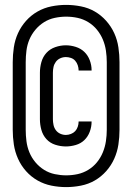

<svg xmlns="http://www.w3.org/2000/svg" viewBox="-20 -732 540 784"><path d="M250 32Q280 32 310.5 26Q341 20 367 5Q393 -10 413.5 -33Q434 -56 446.5 -84Q459 -112 463.5 -142Q468 -172 468 -202V-478Q468 -508 463.5 -538.5Q459 -569 446.5 -596.5Q434 -624 413.5 -647Q393 -670 367 -685Q341 -700 310.5 -706Q280 -712 250 -712Q220 -712 190 -706Q160 -700 133.5 -685Q107 -670 86.5 -647Q66 -624 53.5 -596.5Q41 -569 36.5 -538.5Q32 -508 32 -478V-202Q32 -172 36.5 -142Q41 -112 53.5 -84Q66 -56 86.5 -33Q107 -10 133.5 5Q160 20 190 26Q220 32 250 32ZM249 -134Q269 -134 289.5 -140Q310 -146 324.5 -160Q339 -174 346.5 -194Q354 -214 354 -235Q354 -235 354 -235.5Q354 -236 354 -236H301Q301 -236 301 -236Q301 -236 301 -235Q301 -225 297.5 -214.5Q294 -204 287 -196.5Q280 -189 269.5 -185Q259 -181 249 -181Q237 -181 226 -186Q215 -191 208 -200.5Q201 -210 198.5 -222Q196 -234 196 -245V-435Q196 -447 198.5 -458.5Q201 -470 208 -479.5Q215 -489 226 -494Q237 -499 249 -499Q259 -499 269.5 -495.5Q280 -492 287 -484Q294 -476 297.5 -465.5Q301 -455 301 -445Q301 -445 301 -444.5Q301 -444 301 -444H354Q354 -444 354 -444.5Q354 -445 354 -446Q354 -466 346.5 -486Q339 -506 324.5 -520Q310 -534 289.5 -540.5Q269 -547 249 -547Q227 -547 205.5 -539.5Q184 -532 169.5 -516Q155 -500 149 -478.5Q143 -457 143 -435V-245Q143 -223 149 -201.5Q155 -180 169.5 -164Q184 -148 205.5 -141Q227 -134 249 -134ZM250 -16Q227 -16 203.5 -21Q180 -26 160 -38.5Q140 -51 124.5 -69.5Q109 -88 100 -110Q91 -132 88 -155.5Q85 -179 85 -202V-478Q85 -502 88 -525.5Q91 -549 100 -570.5Q109 -592 124.5 -610.5Q140 -629 160 -641.5Q180 -654 203.5 -659Q227 -664 250 -664Q274 -664 297 -659Q320 -654 340.5 -641.5Q361 -629 376 -610.5Q391 -592 400 -570.5Q409 -549 412.5 -525.5Q416 -502 416 -478V-202Q416 -179 412.5 -155.5Q409 -132 400 -110Q391 -88 376 -69.5Q361 -51 340.5 -38.5Q320 -26 297 -21Q274 -16 250 -16Z"/></svg>

Font: Iosevka SS09 Light
Style: Regular
Weight: 300
Monospace: yes
Designer: Belleve Invis
Foundry: Belleve Invis
Version: Version 5.2.1; ttfautohint (v1.8.3)